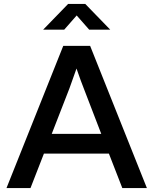

<svg xmlns="http://www.w3.org/2000/svg" viewBox="-20 -964 786 984"><path d="M201.2 -812 329.1 -943.8H417L544.9 -812H437L373 -884.8L309.1 -812ZM13.2 0 304.2 -729H441.9L732.9 0H606.9L538.1 -176.8H205.1L136.2 0ZM335.9 -511.2 245.1 -277.8H499L409.2 -511.2Q396.5 -542.5 372.1 -612.8Q347.2 -541 335.9 -511.2Z"/></svg>

Font: BDO Grotesk Medium
Style: Regular
Weight: 500
Designer: Deni Anggara
Foundry: Lokal Container
Version: Version 2.000